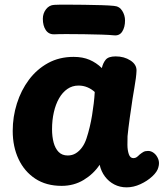

<svg xmlns="http://www.w3.org/2000/svg" viewBox="-20 -797 716 826"><path d="M34.7 -234Q34.7 -294.6 52.7 -351.6Q70.7 -408.7 104.4 -453.8Q138.2 -499 186.6 -525.7Q235 -552.3 296.6 -552.3Q335.9 -552.3 365.2 -539.7Q394.6 -527.1 418.1 -504.1Q423.1 -526.1 434.9 -540.3Q446.8 -554.4 477.6 -554.4Q513.9 -554.4 541.1 -536.9Q568.3 -519.3 567.3 -492.4Q566.3 -465.3 558 -418.7Q549.7 -372 543.7 -327Q541.7 -313 538.4 -291Q535.2 -269 532.7 -247.5Q530.2 -226 528.7 -211Q527.9 -195.9 528.2 -173.2Q528.4 -150.6 534.2 -133.6Q540 -116.7 554 -116.7Q561.9 -116.7 567.8 -120.8Q573.7 -124.9 580.1 -131.6Q589.8 -139.4 597.3 -143.6Q604.9 -147.7 617.2 -147.7Q630.6 -147.7 642.5 -138.3Q654.4 -128.9 660.7 -112.8Q667 -96.7 661.3 -77.2Q656.7 -58.2 635.1 -38.2Q613.4 -18.1 583.9 -4.6Q554.4 9 524.6 9Q495.8 9 471.8 -3.4Q447.9 -15.8 431.6 -37.5Q415.2 -59.2 408.7 -88.1Q382.6 -48.8 340.3 -23.1Q298.1 2.6 245 2.6Q178.7 2.6 131.8 -28.3Q84.9 -59.2 59.8 -112.6Q34.7 -166 34.7 -234ZM203.9 -241.1Q203.9 -209.2 210.7 -183.7Q217.6 -158.1 232.4 -143.1Q247.2 -128.1 271.3 -128.1Q290.8 -128.1 306.1 -137.5Q321.4 -146.9 333.3 -163.4Q345.2 -180 352.3 -202Q360 -225.4 365.9 -250.4Q371.9 -275.3 376.1 -301.2Q380.3 -327.1 383.3 -352.3Q386.3 -377.4 387.6 -401.1Q373.7 -414.1 355.9 -421.5Q338.1 -428.9 317.7 -428.9Q291 -428.9 269.9 -414.3Q248.8 -399.7 234.1 -374Q219.4 -348.3 211.7 -314.3Q203.9 -280.2 203.9 -241.1ZM213.3 -649.4Q189.7 -648.7 177 -667.5Q164.3 -686.3 164.3 -716.2Q164.3 -739.4 178.1 -757.3Q191.9 -775.1 213.3 -776.1Q231.3 -777.1 266.3 -777Q301.2 -776.9 341.6 -776.4Q382 -775.9 417.1 -774.8Q452.1 -773.7 470.1 -771.7Q494 -769.9 505.9 -750.4Q517.9 -731 517.9 -708.8Q517.9 -680.1 505.9 -661.3Q494 -642.4 470.1 -645Q452.1 -647 417.2 -648.1Q382.2 -649.2 341.7 -649.8Q301.2 -650.4 266.3 -650.4Q231.3 -650.4 213.3 -649.4Z"/></svg>

Font: Playpen Sans Hebrew
Style: Regular
Weight: 400
Designer: Tom Grace, Laura Meseguer, Veronika Burian, José Scaglione
Foundry: TypeTogether
Version: Version 2.000